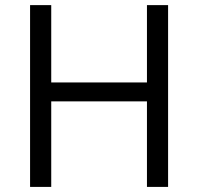

<svg xmlns="http://www.w3.org/2000/svg" viewBox="-20 -734 778 754"><path d="M640.1 0H557.1V-335.9H181.2V0H98.1V-713.9H181.2V-410.2H557.1V-713.9H640.1Z"/></svg>

Font: f1_56222 
Style: Regular
Weight: 400
Foundry: Ascender Corporation
Version: Version 1.10